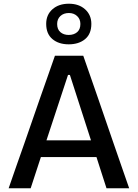

<svg xmlns="http://www.w3.org/2000/svg" viewBox="-20 -1013 740 1033"><path d="M26.5 0Q46.5 -57.5 68.5 -121Q90.5 -184.5 111 -241.5L196 -486.5Q219.5 -552.5 238 -605.8Q256.5 -659 275.5 -713H428Q447.5 -657.5 465.8 -604.5Q484 -551.5 507 -486L591.5 -240.5Q612 -181.5 633.5 -119.2Q655 -57 675 0H553Q540 -41 526 -83.8Q512 -126.5 499 -168H200Q186.5 -126 172.2 -83.2Q158 -40.5 145 0ZM346 -610 230 -258H469.5L356 -610ZM349.5 -774.5Q295.5 -774.5 262 -802.8Q228.5 -831 228.5 -884.5Q228.5 -933.5 262.2 -963.2Q296 -993 350.5 -993Q404.5 -993 438 -962.8Q471.5 -932.5 471.5 -884.5Q471.5 -830.5 437.8 -802.5Q404 -774.5 349.5 -774.5ZM349.5 -825Q377.5 -825 395 -840Q412.5 -855 412.5 -884Q412.5 -910 395 -926.5Q377.5 -943 350.5 -943Q322.5 -943 305 -926.8Q287.5 -910.5 287.5 -884Q287.5 -855 305 -840Q322.5 -825 349.5 -825Z"/></svg>

Font: Commissioner Medium
Style: Regular
Weight: 500
Designer: Kostas Bartsokas
Foundry: Kostas Bartsokas
Version: Version 1.000; ttfautohint (v1.8.3)